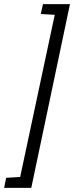

<svg xmlns="http://www.w3.org/2000/svg" viewBox="-83 -763 360 933"><path d="M-63 150 -53 101 15 97 183 -691 115 -695 126 -743H257L69 150Z"/></svg>

Font: Saira ExtraCondensed
Style: Italic
Weight: 400
Width: 2
Italic angle: -12°
Designer: Hector Gatti with collaboration of the Omnibus-Type team
Foundry: Omnibus-Type
Version: Version 1.101